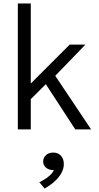

<svg xmlns="http://www.w3.org/2000/svg" viewBox="-20 -740 568 1098"><path d="M82 0V-720H156V-262.5L378.5 -485H468.5L296 -306.5L501 0H410.5L242 -258.5L156 -173V0ZM235 338 205 302Q235 288 258 269.2Q281 250.5 288 232Q271.5 233.5 257.5 227.5Q243.5 221.5 235.2 210Q227 198.5 227 184Q227 161.5 243 147Q259 132.5 284 132.5Q311.5 132.5 328.2 150.2Q345 168 345 198.5Q345 223 332.2 247.5Q319.5 272 294.8 295.2Q270 318.5 235 338Z"/></svg>

Font: Geologica Cursive ExtraLight
Style: Regular
Weight: 250
Designer: Sindre Bremnes, Frode Helland
Foundry: Monokrom Skriftforlag AS
Version: Version 1.010;gftools[0.9.28]